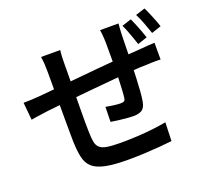

<svg xmlns="http://www.w3.org/2000/svg" viewBox="-140 -968 1279 1185"><g transform="rotate(-20 500.0 -375.5)"><path d="M739 -765Q738 -757 737 -742Q736 -727 735 -711Q734 -695 734 -682Q733 -650 732.5 -618.5Q732 -587 731.5 -558.5Q731 -530 730 -504Q729 -462 727 -414.5Q725 -367 722 -326Q719 -285 714 -259Q707 -222 687 -209Q667 -196 630 -196Q612 -196 584 -198.5Q556 -201 529 -204.5Q502 -208 485 -211L487 -309Q512 -304 539.5 -300.5Q567 -297 582 -297Q598 -297 605.5 -301Q613 -305 615 -320Q618 -340 619.5 -370Q621 -400 622.5 -435Q624 -470 625 -505Q625 -532 625 -560.5Q625 -589 625 -619Q625 -649 625 -678Q625 -690 624 -706.5Q623 -723 621.5 -739Q620 -755 618 -765ZM345 -734Q342 -712 341 -689Q340 -666 340 -637Q340 -608 339.5 -562Q339 -516 338.5 -462.5Q338 -409 337.5 -356.5Q337 -304 337 -261.5Q337 -219 338 -195Q339 -157 343.5 -132.5Q348 -108 363.5 -93.5Q379 -79 412 -73.5Q445 -68 503 -68Q554 -68 609.5 -71Q665 -74 715.5 -80Q766 -86 802 -93L798 29Q764 33 715.5 37Q667 41 613.5 43.5Q560 46 511 46Q417 46 361 34.5Q305 23 276.5 -2.5Q248 -28 238.5 -71Q229 -114 227 -178Q227 -199 226.5 -236.5Q226 -274 226 -320.5Q226 -367 226 -415.5Q226 -464 226 -508Q226 -552 226 -584.5Q226 -617 226 -631Q226 -660 224.5 -684.5Q223 -709 219 -734ZM21 -505Q43 -505 74 -506.5Q105 -508 140 -511Q171 -514 230 -519.5Q289 -525 365.5 -532.5Q442 -540 523.5 -547.5Q605 -555 681.5 -561Q758 -567 817 -571Q836 -573 861 -574.5Q886 -576 907 -577V-467Q899 -468 882.5 -468Q866 -468 847.5 -467.5Q829 -467 816 -466Q777 -466 720.5 -461.5Q664 -457 599.5 -451.5Q535 -446 467.5 -439.5Q400 -433 338.5 -427Q277 -421 227 -415.5Q177 -410 147 -407Q132 -405 110 -402Q88 -399 67 -396Q46 -393 32 -390ZM819 -763Q828 -744 838 -719Q848 -694 857.5 -669.5Q867 -645 873 -625L810 -604Q803 -626 794 -650.5Q785 -675 776 -699Q767 -723 757 -743ZM921 -797Q931 -778 941.5 -753Q952 -728 961.5 -704Q971 -680 977 -660L914 -639Q903 -672 888.5 -710Q874 -748 859 -777Z"/></g></svg>

Font: Noto Sans JP SemiBold
Style: Regular
Weight: 600
Designer: Ryoko NISHIZUKA  (kana, bopomofo & ideographs); Paul D. Hunt (Latin, Greek & Cyrillic); Sandoll Communications , Soo-you
Foundry: Adobe
Version: Version 2.004-H2;hotconv 1.0.118;makeotfexe 2.5.65603